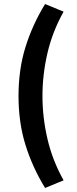

<svg xmlns="http://www.w3.org/2000/svg" viewBox="-20 -755 384 954"><path d="M204 179Q141 76 106.5 -35Q72 -146 72 -278Q72 -410 106.5 -521Q141 -632 204 -735L296 -697Q241 -599 216 -492Q191 -385 191 -278Q191 -171 216 -64Q241 43 296 141Z"/></svg>

Font: Giro Regular
Style: Bold
Weight: 700
Designer: Paul D. Hunt
Foundry: Adobe Systems Incorporated
Version: Version 1.000;PS 1.0;hotconv 1.0.88;makeotf.lib2.5.647800